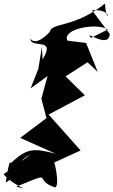

<svg xmlns="http://www.w3.org/2000/svg" viewBox="-137 -853 641 1086"><path d="M378 -639C331 -692 478 -570 484 -661L383 -795C518 -805 463 -697 457 -833C281 -692 152 -728 144 -671C188 -728 80 -574 35 -634C37 -574 184 -647 104 -517L100 -588L80 -464L36 -353L132 -423L97 -295L126 -185L-23 -73L179 17C56 -16 18 -14 -63 58C-86 90 -77 14 -105 179C-27 141 -60 66 33 23L-117 133C-37 216 50 224 -45 203C184 109 42 163 174 207C207 206 163 -5 158 70L146 77L319 -2L138 -205L343 -314L234 -421L358 -501L416 -446L350 -610L245 -623C209 -689 412 -727 473 -686Z"/></svg>

Font: Asimov Silicon
Style: Regular
Weight: 400
Designer: Google
Version: Version 2.000980; 2014